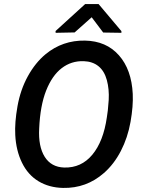

<svg xmlns="http://www.w3.org/2000/svg" viewBox="-20 -922 715 952"><path d="M582 -767.6V-759.3L491.7 -760.7L434.6 -836.4L350.1 -761.2L255.9 -759.3L255.4 -768.1L402.3 -901.9H468.8ZM292.5 9.8Q223.1 8.3 170.7 -23.4Q118.2 -55.2 88.9 -115.5Q59.6 -175.8 55.7 -252.4Q52.2 -313.5 66.7 -395Q81.1 -476.6 117.9 -543.7Q154.8 -610.8 206.1 -653.3Q290.5 -722.7 401.4 -720.7Q506.8 -718.8 569.6 -647.9Q632.3 -577.1 638.2 -456.5Q641.1 -396 627.2 -317.6Q613.3 -239.3 579.3 -173.6Q545.4 -107.9 495.1 -64Q408.2 12.2 292.5 9.8ZM514.6 -374.5 519 -426.3Q522 -479.5 509.8 -524.7Q497.6 -569.8 468.5 -593.5Q439.5 -617.2 395 -618.7Q333.5 -620.6 285.9 -584Q238.3 -547.4 208.7 -472.7Q179.2 -397.9 174.3 -285.2Q169.4 -195.8 201.7 -144.5Q233.9 -93.3 298.3 -91.3Q382.8 -88.9 437.7 -154.8Q492.7 -220.7 509.8 -340.3Z"/></svg>

Font: TypoPRO Roboto
Style: Italic
Weight: 500
Italic angle: -12°
Designer: Google
Version: Version 2.136; 2016